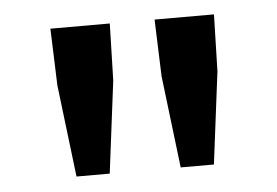

<svg xmlns="http://www.w3.org/2000/svg" viewBox="-34 -730 549 380"><g transform="rotate(-5 241.0 -540.0)"><path d="M104 -392 82 -575 78 -688H196L193 -575L170 -392ZM311 -392 289 -575 285 -688H403L400 -575L377 -392Z"/></g></svg>

Font: TypoPRO Source Sans Pro
Style: Regular
Weight: 600
Designer: Paul D. Hunt
Foundry: Adobe Systems Incorporated
Version: Version 2.020;PS 2.000;hotconv 1.0.86;makeotf.lib2.5.63406